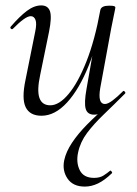

<svg xmlns="http://www.w3.org/2000/svg" viewBox="-20 -415 506 710"><path d="M293.6 275Q250 275 229.8 245.5Q209.6 216 217.4 177.8Q224.2 146 246.4 112.7Q268.6 79.4 302 45.5Q335.4 11.6 374 -21L357.8 1Q350.8 5 343.9 7Q337 9 328 9Q303.2 9 296.9 -12.7Q290.6 -34.4 300 -86.6L351.2 -378.8Q355.4 -394 383.2 -394Q398.4 -394 402.5 -392.2Q406.6 -390.4 406.6 -387.6Q406.6 -384.4 401.6 -361.2Q396.6 -338 391.6 -312L350.6 -89Q340.8 -30.4 368 -30.4Q378.8 -30.4 396 -43.2Q413.2 -56 434.8 -77.6Q437 -80.6 441 -76.6Q445 -72.6 442.8 -69.4Q400.2 -26.8 363.7 8.2Q327.2 43.2 302.1 76.5Q277 109.8 268.8 148.8Q260.8 186.2 275 214.5Q289.2 242.8 327.8 242.8Q348.8 242.8 362.2 234.4Q375.6 226 387 216.4Q389 214.4 392.5 218.9Q396 223.4 394 225.4Q366.8 251.8 342.4 263.4Q318 275 293.6 275ZM133.4 13Q90.6 13 75.1 -18.3Q59.6 -49.6 74.2 -119L110 -297Q116.6 -327.6 111.3 -341.4Q106 -355.2 93.8 -355.2Q83 -355.2 66 -342.8Q49 -330.4 28.2 -309Q24.2 -305 20.2 -309Q16.2 -313 20.2 -317Q53 -355 79.8 -375Q106.6 -395 132.4 -395Q157.6 -395 164.9 -373.2Q172.2 -351.4 161.2 -297L128.6 -138Q116.2 -80.4 125.8 -53Q135.4 -25.6 166 -25.6Q198.2 -25.6 233.1 -66.8Q268 -108 299.4 -187.1Q330.8 -266.2 351.2 -378.8L363.6 -377.8Q343.8 -261.4 308.4 -173.2Q273 -85 228 -36Q183 13 133.4 13Z"/></svg>

Font: Cormorant Infant Light
Style: Italic
Weight: 300
Italic angle: -10°
Designer: Christian Thalmann (Catharsis Fonts)
Foundry: Catharsis Fonts
Version: Version 4.001